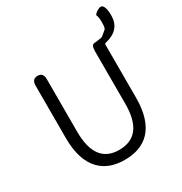

<svg xmlns="http://www.w3.org/2000/svg" viewBox="-209 -1064 1161 1228"><g transform="rotate(-30 371.5 -450.0)"><path d="M175 -55Q99 -133 99 -297V-684Q99 -732 141 -732Q182 -732 182 -684V-296Q182 -60 358 -60Q538 -60 538 -296V-684Q538 -732 562 -732Q567 -732 589 -735Q618 -738 624 -743Q642 -759 661 -774Q669 -781 669 -826Q669 -863 662 -874Q655 -885 686 -904Q717 -923 730 -901Q743 -879 743 -831Q743 -724 625 -697Q617 -695 617 -687V-297Q617 -133 542 -55Q476 13 358 13Q240 13 175 -55Z"/></g></svg>

Font: Resource Han Rounded KR Normal
Style: Regular
Weight: 350
Designer: Cyano Hao (round all glyphs); Ryoko NISHIZUKA 西塚涼子 (kana, bopomofo & ideographs); Paul D. Hunt (Latin, Greek & Cyrillic)
Foundry: Cyano Hao
Version: 0.990